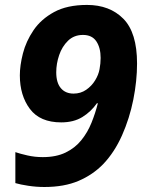

<svg xmlns="http://www.w3.org/2000/svg" viewBox="-20 -745 591 775"><path d="M159.2 9.8Q126.5 9.8 94.2 4.9Q62 0 42 -5.9V-130.9Q60.5 -124.5 90.3 -117.7Q120.1 -110.8 152.8 -110.8Q207 -110.8 245.1 -129.4Q283.2 -147.9 308.3 -179.2Q333.5 -210.4 349.1 -249Q364.7 -287.6 375 -328.1H371.1Q347.2 -293.9 312.3 -272.5Q277.3 -251 227.1 -251Q141.6 -251 100.8 -305.2Q60.1 -359.4 60.1 -440.9Q60.1 -480.5 72.5 -529.3Q85 -578.1 115.2 -622.8Q145.5 -667.5 198.2 -696.3Q251 -725.1 331.1 -725.1Q422.9 -725.1 478 -669.2Q533.2 -613.3 533.2 -488.8Q533.2 -418.5 518.1 -342.8Q502.9 -267.1 472.7 -199Q442.4 -130.9 397 -83Q355 -39.6 297.1 -14.9Q239.3 9.8 159.2 9.8ZM276.9 -367.2Q305.7 -367.2 327.9 -382.6Q350.1 -397.9 364 -420.7Q377.9 -443.4 381.8 -465.8Q386.2 -488.8 386.2 -511.2Q386.2 -552.2 368.9 -578.1Q351.6 -604 314.9 -604Q278.8 -604 254.6 -580.6Q230.5 -557.1 218.8 -522.5Q207 -487.8 207 -453.1Q207 -411.1 225.6 -389.2Q244.1 -367.2 276.9 -367.2Z"/></svg>

Font: Open Sans
Style: Bold Italic
Weight: 700
Italic angle: -12°
Designer: Monotype Design Team
Foundry: Monotype Imaging Inc.
Version: Version 3.003; ttfautohint (v1.8.4)